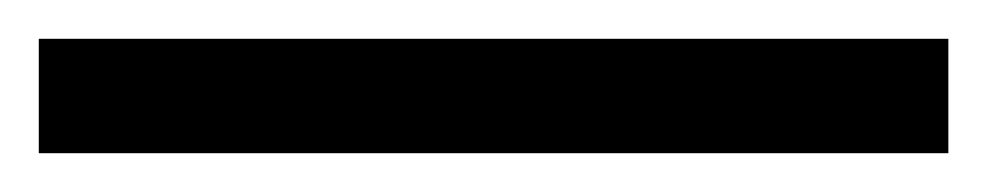

<svg xmlns="http://www.w3.org/2000/svg" viewBox="-25 -839 509 99"><path d="M-5 -760V-819H464V-760Z"/></svg>

Font: Noto Serif Kannada SemiBold
Style: Regular
Weight: 600
Version: Version 2.003